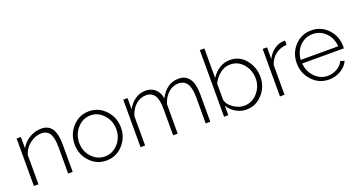

<svg xmlns="http://www.w3.org/2000/svg" viewBox="-44 -1348 3681 1976"><g transform="rotate(-20 1796.5 -360.0)"><path d="M503 -299V0H453V-290Q453 -390 424.5 -436.5Q396 -483 334 -483Q268 -483 208 -437Q148 -391 128 -322V0H78V-520H125V-396Q157 -455 218 -492Q279 -529 348 -529Q430 -529 466.5 -471Q503 -413 503 -299Z M872 10Q764 10 691 -69.5Q618 -149 618 -259Q618 -370 691.5 -449.5Q765 -529 872 -529Q978 -529 1052 -449.5Q1126 -370 1126 -259Q1126 -149 1052.5 -69.5Q979 10 872 10ZM668 -257Q668 -165 727.5 -100Q787 -35 871 -35Q955 -35 1015 -101Q1075 -167 1075 -260Q1075 -352 1015 -418Q955 -484 872 -484Q789 -484 728.5 -417Q668 -350 668 -257Z M2010 -299V0H1960V-290Q1960 -483 1836 -483Q1772 -483 1722.5 -438Q1673 -393 1653 -321V0H1603V-290Q1603 -390 1573 -436.5Q1543 -483 1480 -483Q1417 -483 1367 -439Q1317 -395 1296 -322V0H1246V-520H1293V-396Q1325 -459 1377.5 -494Q1430 -529 1492 -529Q1556 -529 1598 -490.5Q1640 -452 1648 -388Q1722 -529 1852 -529Q2010 -529 2010 -299Z M2404 10Q2344 10 2291 -21.5Q2238 -53 2207 -104V0H2161V-730H2211V-407Q2294 -529 2415 -529Q2521 -529 2587 -447Q2653 -365 2653 -258Q2653 -149 2580.5 -69.5Q2508 10 2404 10ZM2394 -35Q2483 -35 2542.5 -103Q2602 -171 2602 -258Q2602 -349 2545.5 -416.5Q2489 -484 2403 -484Q2341 -484 2290.5 -445Q2240 -406 2211 -346V-174Q2217 -119 2276.5 -77Q2336 -35 2394 -35Z M3019 -522V-475Q2949 -473 2896.5 -433Q2844 -393 2823 -325V0H2773V-520H2821V-392Q2848 -447 2893 -481.5Q2938 -516 2988 -521Q3001 -522 3019 -522Z M3309 10Q3201 10 3126.5 -70Q3052 -150 3052 -262Q3052 -373 3125 -451Q3198 -529 3306 -529Q3415 -529 3488 -450.5Q3561 -372 3561 -262Q3561 -243 3560 -240H3104Q3111 -150 3170.5 -90Q3230 -30 3311 -30Q3365 -30 3413 -58Q3461 -86 3480 -130L3524 -118Q3501 -62 3441 -26Q3381 10 3309 10ZM3103 -280H3513Q3506 -371 3448 -429.5Q3390 -488 3307 -488Q3224 -488 3166 -429Q3108 -370 3103 -280Z"/></g></svg>

Font: Raleway
Style: Light
Weight: 300
Designer: Matt McInerney, Pablo Impallari, Rodrigo Fuenzalida
Foundry: Matt McInerney, Pablo Impallari, Rodrigo Fuenzalida
Version: Version 3.000